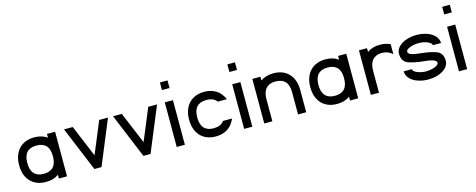

<svg xmlns="http://www.w3.org/2000/svg" viewBox="-30 -995 3661 1477"><g transform="rotate(-15 1801.0 -256.5)"><path d="M370.6 -355V0H305.7V-29.8Q264.6 0 203.6 0Q165.5 0 134.8 -12Q104 -23.9 82 -46.9Q60.1 -69.8 48.3 -102.8Q36.6 -135.7 36.6 -177.7Q36.6 -219.2 48.3 -252Q60.1 -284.7 81.8 -307.6Q103.5 -330.6 134.3 -342.8Q165 -355 203.6 -355Q264.6 -355 305.7 -325.2V-355ZM280.3 -262.7Q253.4 -290 203.6 -290Q101.6 -290 101.6 -177.7Q101.6 -121.1 127.4 -93Q153.3 -64.9 203.6 -64.9Q253.9 -64.9 279.8 -92.5Q305.7 -120.1 305.7 -177.7Q305.7 -235.4 280.3 -262.7Z M511.2 -355 616.7 -101.6Q643.1 -164.6 669.4 -228.5Q695.8 -292.5 721.7 -355H792L645 0H588.4L441.4 -355Z M901.9 -355 1007.3 -101.6Q1033.7 -164.6 1060.1 -228.5Q1086.4 -292.5 1112.3 -355H1182.6L1035.6 0H979L832 -355Z M1309.1 -355V0H1244.1V-355ZM1247.6 -512.7H1308.1V-452.1H1247.6Z M1557.1 -355Q1612.3 -355 1651.9 -329.6Q1691.4 -304.2 1711.9 -254.9H1639.6Q1627 -272.5 1606 -281.2Q1585 -290 1557.1 -290Q1455.1 -290 1455.1 -177.7Q1455.1 -121.1 1481 -93Q1506.8 -64.9 1557.1 -64.9Q1585 -64.9 1606 -73.7Q1627 -82.5 1639.6 -101.1H1711.9Q1689.9 -50.3 1650.9 -25.1Q1611.8 0 1557.1 0Q1519 0 1488 -12Q1457 -23.9 1435.3 -46.9Q1413.6 -69.8 1401.9 -102.8Q1390.1 -135.7 1390.1 -177.7Q1390.1 -219.2 1401.9 -252Q1413.6 -284.7 1435.3 -307.6Q1457 -330.6 1487.8 -342.8Q1518.6 -355 1557.1 -355Z M1846.2 -355V0H1781.2V-355ZM1784.7 -512.7H1845.2V-452.1H1784.7Z M2005.9 -355V-325.2Q2047.4 -355 2107.9 -355Q2147 -355 2178 -342.8Q2209 -330.6 2230.7 -307.4Q2252.4 -284.2 2263.9 -251.5Q2275.4 -218.8 2275.4 -177.7V0H2210.4V-177.7Q2210.4 -233.9 2184.6 -262Q2158.7 -290 2107.9 -290Q2077.1 -290 2057.4 -280Q2037.6 -270 2026.1 -253.9Q2014.6 -237.8 2010.3 -217.8Q2005.9 -197.8 2005.9 -177.7V0H1941.4V-355Z M2689.5 -355V0H2624.5V-29.8Q2583.5 0 2522.5 0Q2484.4 0 2453.6 -12Q2422.9 -23.9 2400.9 -46.9Q2378.9 -69.8 2367.2 -102.8Q2355.5 -135.7 2355.5 -177.7Q2355.5 -219.2 2367.2 -252Q2378.9 -284.7 2400.6 -307.6Q2422.4 -330.6 2453.1 -342.8Q2483.9 -355 2522.5 -355Q2583.5 -355 2624.5 -325.2V-355ZM2599.1 -262.7Q2572.3 -290 2522.5 -290Q2420.4 -290 2420.4 -177.7Q2420.4 -121.1 2446.3 -93Q2472.2 -64.9 2522.5 -64.9Q2572.8 -64.9 2598.6 -92.5Q2624.5 -120.1 2624.5 -177.7Q2624.5 -235.4 2599.1 -262.7Z M2854.5 -355 2855 -325.2Q2896.5 -355 2957 -355Q2979.5 -355 2999.5 -350.6Q3019.5 -346.2 3038.6 -337.9V-257.8Q3004.9 -290 2957 -290Q2926.3 -290 2906.5 -280Q2886.7 -270 2875.2 -253.9Q2863.8 -237.8 2859.4 -217.8Q2855 -197.8 2855 -177.7V0H2790.5V-355Z M3350.1 -246.1Q3350.1 -254.4 3341.6 -262.2Q3333 -270 3318.8 -276.4Q3304.7 -282.7 3286.4 -286.4Q3268.1 -290 3248 -290Q3228 -290 3209.7 -286.6Q3191.4 -283.2 3177.2 -277.3Q3163.1 -271.5 3154.5 -264.4Q3146 -257.3 3146 -250Q3146 -239.3 3154.1 -232.7Q3162.1 -226.1 3175.3 -221.9Q3188.5 -217.8 3205.6 -215.3Q3222.7 -212.9 3240.2 -210.9L3251.5 -209.5Q3311.5 -203.6 3361.8 -187Q3415 -169.4 3415 -105.5Q3415 -82.5 3402.1 -63.2Q3389.2 -43.9 3366.5 -29.8Q3343.8 -15.6 3313.5 -7.8Q3283.2 0 3248 0Q3212.9 0 3182.4 -8.3Q3151.9 -16.6 3129.4 -31.2Q3106.9 -45.9 3094 -65.9Q3081.1 -85.9 3081.1 -109.9H3146Q3146 -101.1 3154.5 -93Q3163.1 -85 3177.5 -78.9Q3191.9 -72.8 3210.2 -68.8Q3228.5 -64.9 3248 -64.9Q3267.1 -64.9 3285.4 -68.4Q3303.7 -71.8 3318.1 -77.4Q3332.5 -83 3341.3 -90.3Q3350.1 -97.7 3350.1 -105.5Q3350.1 -116.2 3340.6 -123Q3331.1 -129.9 3316.2 -134.3Q3301.3 -138.7 3282.5 -141.1Q3263.7 -143.6 3245.1 -145.5Q3214.4 -148.4 3186.5 -154.1Q3158.7 -159.7 3134.3 -167.5Q3081.1 -184.6 3081.1 -250Q3081.1 -272.5 3094 -291.5Q3106.9 -310.5 3129.4 -324.7Q3151.9 -338.9 3182.4 -346.9Q3212.9 -355 3248 -355Q3283.7 -355 3314.2 -346.7Q3344.7 -338.4 3367.2 -323.7Q3389.6 -309.1 3402.3 -289.1Q3415 -269 3415 -246.1Z M3557.1 -355V0H3492.2V-355ZM3495.6 -512.7H3556.2V-452.1H3495.6Z"/></g></svg>

Font: Fibel Vienna LRS
Style: Regular
Weight: 400
Designer: Peter Wiegel
Foundry: Peter Wioegel
Version: Version 000.000